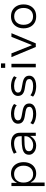

<svg xmlns="http://www.w3.org/2000/svg" viewBox="1471 -2220 929 3911"><g transform="rotate(-90 1935.5 -264.5)"><path d="M101 180V-496H166V-389H172Q196 -444 244 -474.5Q292 -505 356 -505Q426 -505 478 -472.5Q530 -440 559 -382.5Q588 -325 588 -248Q588 -173 559.5 -115Q531 -57 478.5 -24.5Q426 8 356 8Q293 8 247 -21.5Q201 -51 178 -103H173V180ZM343 -54Q423 -54 469.5 -107.5Q516 -161 516 -249Q516 -336 470 -389Q424 -442 344 -442Q264 -442 218 -389Q172 -336 172 -249Q172 -161 218 -107.5Q264 -54 343 -54Z M925 8Q872 8 830 -11Q788 -30 763.5 -63Q739 -96 739 -137Q739 -196 773.5 -228.5Q808 -261 876 -274Q944 -287 1043 -287H1130V-232H1046Q986 -232 941.5 -228Q897 -224 868.5 -214.5Q840 -205 825.5 -187Q811 -169 811 -141Q811 -97 847 -75Q883 -53 935 -53Q984 -53 1025 -74.5Q1066 -96 1091 -131.5Q1116 -167 1116 -207V-323Q1116 -384 1077.5 -413Q1039 -442 968 -442Q921 -442 877 -430Q833 -418 786 -390L760 -446Q791 -465 826.5 -478Q862 -491 899.5 -498Q937 -505 974 -505Q1036 -505 1084 -485Q1132 -465 1159.5 -424.5Q1187 -384 1187 -319V0H1124V-108H1118Q1103 -80 1076 -53Q1049 -26 1011.5 -9Q974 8 925 8Z M1571 8Q1530 8 1489.5 0.5Q1449 -7 1414.5 -21Q1380 -35 1357 -56L1384 -110Q1410 -89 1441.5 -76.5Q1473 -64 1507 -59Q1541 -54 1572 -54Q1638 -54 1676.5 -74.5Q1715 -95 1715 -131Q1715 -163 1693.5 -181Q1672 -199 1621 -208L1514 -226Q1444 -238 1407.5 -271Q1371 -304 1371 -362Q1371 -405 1395.5 -437Q1420 -469 1465.5 -487Q1511 -505 1573 -505Q1608 -505 1647 -497.5Q1686 -490 1719.5 -476Q1753 -462 1773 -441L1746 -388Q1724 -408 1694.5 -420Q1665 -432 1633 -437Q1601 -442 1572 -442Q1512 -442 1475.5 -421Q1439 -400 1439 -363Q1439 -331 1459.5 -314Q1480 -297 1528 -288L1631 -269Q1708 -256 1745.5 -223Q1783 -190 1783 -133Q1783 -90 1757 -58Q1731 -26 1683 -9Q1635 8 1571 8Z M2137 8Q2096 8 2055.5 0.5Q2015 -7 1980.5 -21Q1946 -35 1923 -56L1950 -110Q1976 -89 2007.5 -76.5Q2039 -64 2073 -59Q2107 -54 2138 -54Q2204 -54 2242.5 -74.5Q2281 -95 2281 -131Q2281 -163 2259.5 -181Q2238 -199 2187 -208L2080 -226Q2010 -238 1973.5 -271Q1937 -304 1937 -362Q1937 -405 1961.5 -437Q1986 -469 2031.5 -487Q2077 -505 2139 -505Q2174 -505 2213 -497.5Q2252 -490 2285.5 -476Q2319 -462 2339 -441L2312 -388Q2290 -408 2260.5 -420Q2231 -432 2199 -437Q2167 -442 2138 -442Q2078 -442 2041.5 -421Q2005 -400 2005 -363Q2005 -331 2025.5 -314Q2046 -297 2094 -288L2197 -269Q2274 -256 2311.5 -223Q2349 -190 2349 -133Q2349 -90 2323 -58Q2297 -26 2249 -9Q2201 8 2137 8Z M2509 -623V-709H2600V-623ZM2519 0V-496H2591V0Z M2934 0 2727 -496H2804L2969 -83H2975L3140 -496H3215L3008 0Z M3558 8Q3483 8 3428.5 -24Q3374 -56 3344 -114Q3314 -172 3314 -249Q3314 -326 3344 -383Q3374 -440 3428.5 -472.5Q3483 -505 3557 -505Q3633 -505 3687 -472.5Q3741 -440 3771 -383Q3801 -326 3801 -249Q3801 -172 3771 -114Q3741 -56 3687 -24Q3633 8 3558 8ZM3557 -56Q3637 -56 3683 -109Q3729 -162 3729 -249Q3729 -335 3683 -387.5Q3637 -440 3557 -440Q3477 -440 3431.5 -387.5Q3386 -335 3386 -249Q3386 -162 3431.5 -109Q3477 -56 3557 -56Z"/></g></svg>

Font: Nunito Sans 6pt Light
Style: Regular
Weight: 300
Version: Version 3.101;gftools[0.9.27]